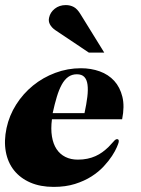

<svg xmlns="http://www.w3.org/2000/svg" viewBox="-21 -732 560 760"><path d="M330.6 -523.9 197.8 -612.8Q183.6 -622.6 176.8 -635.3Q169.9 -647.9 173.3 -662.1Q177.7 -683.1 195.8 -697.5Q213.9 -711.9 239.7 -711.9Q256.8 -711.9 271 -704.3Q285.2 -696.8 298.3 -674.8L391.6 -523.9ZM313.5 -284.2Q321.3 -320.3 324.7 -348.6Q328.1 -377 325.4 -397Q322.8 -417 312.7 -427.5Q302.7 -438 283.2 -438Q263.7 -438 249 -427.5Q234.4 -417 223.4 -397Q212.4 -377 203.9 -348.6Q195.3 -320.3 187.5 -284.2ZM184.6 -259.8Q179.7 -221.7 184.6 -191.9Q189.5 -162.1 202.9 -141.8Q216.3 -121.6 237.8 -110.8Q259.3 -100.1 287.1 -100.1Q307.6 -100.1 325 -103.8Q342.3 -107.4 356.9 -114Q371.6 -120.6 384 -129.6Q396.5 -138.7 408.2 -149.9Q422.9 -165 429.7 -173.1Q436.5 -181.2 442.4 -181.2Q451.2 -181.2 448.7 -168.9Q447.8 -164.1 441.4 -149.2Q435.1 -134.3 422.4 -114.7Q409.7 -95.2 389.6 -73.5Q369.6 -51.8 341.3 -33.7Q313 -15.6 275.9 -3.9Q238.8 7.8 191.4 7.8Q138.7 7.8 98.9 -9.5Q59.1 -26.9 34.4 -57.9Q9.8 -88.9 2 -131.6Q-5.9 -174.3 4.9 -225.1Q15.6 -274.9 43 -318.1Q70.3 -361.3 109.6 -393.3Q148.9 -425.3 197.8 -443.6Q246.6 -461.9 299.3 -461.9Q339.4 -461.9 373.8 -449.5Q408.2 -437 431.2 -411.9Q454.1 -386.7 463.4 -348.9Q472.7 -311 462.4 -259.8Z"/></svg>

Font: XB Zar
Style: Bold Italic
Weight: 700
Italic angle: -12°
Designer: Behnam
Foundry: Irmug
Version: Version 8.005 2009